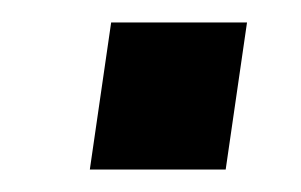

<svg xmlns="http://www.w3.org/2000/svg" viewBox="-20 -429 268 171"><path d="M60 -278 79 -409H200L181 -278Z"/></svg>

Font: Archivo Narrow
Style: Bold Italic
Weight: 700
Italic angle: -8°
Designer: Hector Gatti
Foundry: Omnibus-Type
Version: Version 3.002